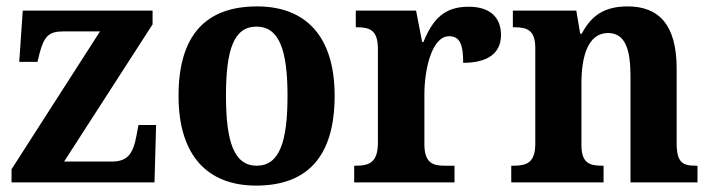

<svg xmlns="http://www.w3.org/2000/svg" viewBox="-20 -569 2220 599"><path d="M16 0H462L467 -179H412L406 -147C395 -87 377 -65 328 -65H180L456 -493V-536H51L40 -376H97L103 -401C117 -455 132 -471 177 -471H292L16 -41Z M779 10C940 10 1024 -82 1024 -270C1024 -458 932 -549 782 -549C621 -549 537 -458 537 -270C537 -82 629 10 779 10ZM781 -52C710 -52 685 -127 685 -270C685 -413 709 -486 780 -486C851 -486 877 -413 877 -270C877 -127 852 -52 781 -52Z M1085 0H1398V-52H1368C1331 -52 1304 -60 1304 -119V-274C1304 -355 1328 -456 1381 -456C1416 -456 1425 -428 1425 -373C1499 -373 1543 -401 1543 -460C1543 -512 1512 -548 1442 -548C1366 -548 1330 -509 1301 -438H1297L1278 -536H1090V-484H1093C1134 -484 1159 -475 1159 -416V-124C1159 -61 1131 -52 1089 -52H1085Z M1575 0H1863V-52H1859C1818 -52 1794 -61 1794 -117V-310C1794 -392 1814 -466 1877 -466C1930 -466 1947 -416 1947 -331V0H2156V-52H2152C2110 -52 2091 -61 2091 -123V-355C2091 -490 2037 -549 1938 -549C1864 -549 1824 -519 1795 -464H1790L1778 -536H1580V-484H1584C1625 -484 1650 -475 1650 -419V-121C1650 -61 1623 -52 1581 -52H1575Z"/></svg>

Font: Noto Serif Hebrew SemiCondensed
Style: Bold
Weight: 700
Width: 4
Designer: Monotype Design Team
Foundry: Monotype Imaging Inc.
Version: Version 2.004